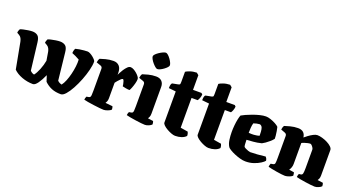

<svg xmlns="http://www.w3.org/2000/svg" viewBox="-60 -1353 3553 1945"><g transform="rotate(20 1717.0 -380.0)"><path d="M318 0Q257 0 199 -21.5Q141 -43 106 -78L53 -360Q49 -379 41 -395Q33 -411 16 -421L-8 -435Q-8 -446 -4 -457.5Q0 -469 4 -476Q14 -481 37.5 -486.5Q61 -492 88 -496Q115 -500 133 -500Q167 -500 189.5 -483Q212 -466 218 -413L253 -121Q261 -111 273.5 -103.5Q286 -96 297 -95Q319 -122 338.5 -171Q358 -220 367 -269L352 -360Q349 -377 340.5 -394Q332 -411 315 -421L291 -435Q291 -445 295 -456.5Q299 -468 303 -476Q313 -481 336.5 -486.5Q360 -492 386.5 -496Q413 -500 431 -500Q466 -500 488.5 -483Q511 -466 516 -415L548 -120Q566 -101 594 -95Q612 -118 626.5 -154Q641 -190 651.5 -232.5Q662 -275 667 -316.5Q672 -358 670 -392Q651 -403 626.5 -415Q602 -427 587 -432Q587 -448 591 -462Q595 -476 600 -483Q617 -488 641.5 -492Q666 -496 690 -498Q714 -500 727 -500Q739 -500 755.5 -491.5Q772 -483 787.5 -470.5Q803 -458 813.5 -445.5Q824 -433 824 -426Q824 -387 810.5 -332.5Q797 -278 774.5 -220.5Q752 -163 724.5 -112.5Q697 -62 669.5 -31Q642 0 618 0Q561 0 518.5 -17.5Q476 -35 441 -69L420 -133Q395 -76 368 -38Q341 0 318 0Z M1080 0Q1067 0 1036.5 -3Q1006 -6 970 -11Q934 -16 904 -21Q874 -26 862 -30Q862 -37 865 -47.5Q868 -58 872 -66L895 -70Q905 -72 910 -77.5Q915 -83 916.5 -98.5Q918 -114 918 -147V-382Q918 -404 899 -411L851 -428Q853 -440 856 -451Q859 -462 866 -472Q883 -478 924 -489Q965 -500 1008 -500Q1047 -500 1070 -475Q1093 -450 1093 -400V-382Q1095 -386 1104 -404.5Q1113 -423 1127.5 -445Q1142 -467 1158.5 -483.5Q1175 -500 1191 -500Q1207 -500 1225.5 -490Q1244 -480 1261 -465Q1278 -450 1288.5 -435.5Q1299 -421 1299 -411Q1299 -390 1291.5 -362Q1284 -334 1274.5 -310Q1265 -286 1259 -278Q1241 -278 1218.5 -282Q1196 -286 1182 -290Q1182 -295 1179 -312Q1176 -329 1170.5 -344.5Q1165 -360 1157 -360Q1150 -360 1137 -347.5Q1124 -335 1111 -320Q1098 -305 1092 -296V-129Q1092 -107 1085.5 -92.5Q1079 -78 1075 -73L1153 -65Q1155 -60 1157.5 -50.5Q1160 -41 1160 -31Q1149 -19 1123 -9.5Q1097 0 1080 0Z M1525 0Q1512 0 1483.5 -3Q1455 -6 1421.5 -11Q1388 -16 1360 -21Q1332 -26 1320 -30Q1320 -37 1323 -47.5Q1326 -58 1330 -66L1353 -70Q1363 -72 1368 -77Q1373 -82 1374.5 -98Q1376 -114 1376 -147V-382Q1376 -404 1357 -411L1309 -428Q1311 -440 1314 -451Q1317 -462 1324 -472Q1343 -479 1383.5 -489.5Q1424 -500 1466 -500Q1507 -500 1528.5 -477.5Q1550 -455 1550 -417V-129Q1550 -107 1543.5 -92.5Q1537 -78 1533 -73L1591 -65Q1593 -60 1595.5 -50.5Q1598 -41 1598 -31Q1590 -20 1567 -10Q1544 0 1525 0ZM1450 -574Q1441 -574 1426.5 -586Q1412 -598 1397.5 -615Q1383 -632 1373 -650Q1363 -668 1363 -680Q1363 -690 1376 -703.5Q1389 -717 1408.5 -730Q1428 -743 1447 -751.5Q1466 -760 1477 -760Q1487 -760 1501 -748Q1515 -736 1528 -718Q1541 -700 1549.5 -682.5Q1558 -665 1558 -653Q1558 -643 1546 -630Q1534 -617 1516.5 -604Q1499 -591 1481 -582.5Q1463 -574 1450 -574Z M1851 0Q1834 0 1809.5 -9Q1785 -18 1760.5 -32Q1736 -46 1720 -61.5Q1704 -77 1704 -90V-425L1627 -433Q1627 -462 1632.5 -475Q1638 -488 1643 -489L1705 -501Q1713 -503 1718.5 -506.5Q1724 -510 1724 -534V-644Q1735 -653 1767.5 -664.5Q1800 -676 1840 -677L1863 -658V-500H1954L1967 -488Q1966 -468 1958.5 -448Q1951 -428 1943 -418H1877V-97L1957 -84Q1960 -79 1963.5 -67.5Q1967 -56 1967 -41Q1949 -21 1918.5 -10.5Q1888 0 1851 0Z M2210 0Q2193 0 2168.5 -9Q2144 -18 2119.5 -32Q2095 -46 2079 -61.5Q2063 -77 2063 -90V-425L1986 -433Q1986 -462 1991.5 -475Q1997 -488 2002 -489L2064 -501Q2072 -503 2077.5 -506.5Q2083 -510 2083 -534V-644Q2094 -653 2126.5 -664.5Q2159 -676 2199 -677L2222 -658V-500H2313L2326 -488Q2325 -468 2317.5 -448Q2310 -428 2302 -418H2236V-97L2316 -84Q2319 -79 2322.5 -67.5Q2326 -56 2326 -41Q2308 -21 2277.5 -10.5Q2247 0 2210 0Z M2609 0Q2582 0 2549.5 -9Q2517 -18 2486.5 -31Q2456 -44 2434.5 -57.5Q2413 -71 2408 -79Q2389 -108 2383 -149.5Q2377 -191 2377 -234Q2377 -269 2380.5 -305.5Q2384 -342 2390.5 -373Q2397 -404 2404 -420Q2419 -429 2448.5 -442.5Q2478 -456 2514 -469Q2550 -482 2586 -491Q2622 -500 2651 -500Q2673 -500 2701.5 -490.5Q2730 -481 2756 -467Q2782 -453 2794 -440Q2799 -423 2803 -397Q2807 -371 2809.5 -348Q2812 -325 2811 -317Q2797 -299 2777 -281.5Q2757 -264 2737.5 -250.5Q2718 -237 2704 -230Q2656 -218 2615 -215Q2574 -212 2545 -210Q2546 -144 2552 -136Q2555 -131 2569.5 -123.5Q2584 -116 2600 -110.5Q2616 -105 2622 -105Q2652 -105 2699 -108.5Q2746 -112 2786 -117Q2791 -112 2796.5 -102.5Q2802 -93 2804 -78Q2795 -65 2766.5 -46.5Q2738 -28 2697.5 -14Q2657 0 2609 0ZM2597 -283Q2612 -285 2626 -286.5Q2640 -288 2656 -294Q2656 -310 2654.5 -337Q2653 -364 2645 -384Q2635 -398 2628 -401Q2621 -404 2618 -404Q2607 -404 2586 -399.5Q2565 -395 2553 -390Q2546 -368 2544 -337Q2542 -306 2542 -284Q2559 -283 2572 -282.5Q2585 -282 2597 -283Z M3034 0Q3022 0 2996 -3Q2970 -6 2940.5 -11Q2911 -16 2886 -21Q2861 -26 2849 -30Q2849 -38 2852 -48Q2855 -58 2858 -66L2882 -70Q2899 -73 2902 -88Q2905 -103 2905 -147V-382Q2905 -403 2885 -411L2840 -428Q2842 -440 2845 -451Q2848 -462 2855 -472Q2872 -478 2913 -489Q2954 -500 2997 -500Q3070 -500 3079 -429Q3092 -440 3114.5 -457Q3137 -474 3162 -487Q3187 -500 3205 -500Q3228 -500 3258 -491.5Q3288 -483 3315.5 -469Q3343 -455 3361 -437.5Q3379 -420 3379 -402V-129Q3379 -107 3373 -93Q3367 -79 3362 -73L3421 -65Q3423 -60 3425.5 -50Q3428 -40 3428 -31Q3420 -20 3397 -10Q3374 0 3355 0Q3342 0 3314 -3Q3286 -6 3253 -11Q3220 -16 3192.5 -21Q3165 -26 3153 -30Q3153 -38 3156 -48.5Q3159 -59 3162 -66L3181 -68Q3197 -70 3201.5 -85.5Q3206 -101 3206 -147V-344Q3206 -353 3199 -364.5Q3192 -376 3183 -385Q3174 -394 3167 -394Q3156 -394 3138.5 -390Q3121 -386 3104 -380.5Q3087 -375 3078 -369V-143Q3078 -121 3070.5 -102Q3063 -83 3055 -73L3109 -65Q3110 -63 3112.5 -52.5Q3115 -42 3115 -31Q3110 -24 3095 -16.5Q3080 -9 3063 -4.5Q3046 0 3034 0Z"/></g></svg>

Font: Texturina Black
Style: Regular
Weight: 900
Designer: Guillermo Torres Carreño
Foundry: Omnibus-Type
Version: Version 1.002; ttfautohint (v1.8.3)